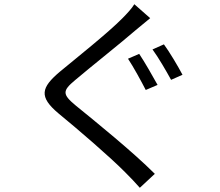

<svg xmlns="http://www.w3.org/2000/svg" viewBox="-20 -824 1040 909"><path d="M639 -569 586 -546C612 -507 649 -439 670 -398L726 -422C705 -460 664 -532 639 -569ZM756 -614 702 -590C730 -552 767 -488 790 -446L844 -470C823 -510 782 -579 756 -614ZM691 -738 616 -804C605 -785 579 -757 559 -737C491 -668 340 -548 264 -485C174 -409 163 -366 257 -287C351 -210 502 -80 573 -8C597 16 621 41 642 65L713 -1C607 -107 430 -250 339 -324C274 -378 275 -394 336 -445C409 -507 553 -621 622 -681C639 -695 670 -721 691 -738Z"/></svg>

Font: ChiuKong Gothic CL
Style: Regular
Weight: 400
Designer: Ryoko NISHIZUKA 西塚涼子 (kana, bopomofo & ideographs); Paul D. Hunt (Latin, Greek & Cyrillic); Sandoll Communications 산돌커뮤니
Foundry: Adobe
Version: Version 1.300